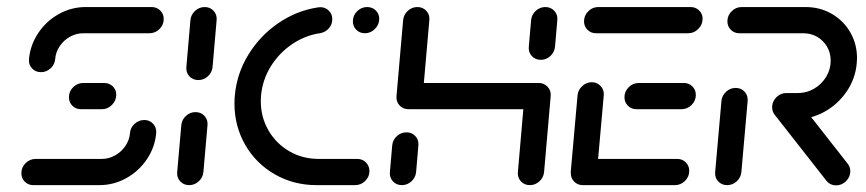

<svg xmlns="http://www.w3.org/2000/svg" viewBox="-20 -539 2521 559"><path d="M400 -189.6Q415.9 -189.6 425.9 -178.5Q435.9 -167.4 434.8 -151.5Q431.1 -110.4 407.8 -75.6Q384.4 -40.7 347.8 -20.4Q311.1 0 269.6 0H77Q62.2 0 52.2 -10Q42.2 -20 42.2 -34.8Q42.2 -51.9 54.6 -64.1Q67 -76.3 83.7 -76.3H276.3Q296.7 -76.3 315 -86.5Q333.3 -96.7 345 -113.9Q356.7 -131.1 358.5 -151.5Q359.6 -167.4 371.9 -178.5Q384.1 -189.6 400 -189.6ZM318.5 -263.3Q318.5 -246.3 306.1 -233.7Q293.7 -221.1 277 -221.1H215.6Q200.7 -221.1 190.7 -231.1Q180.7 -241.1 180.7 -255.9Q180.7 -273 193.1 -285.2Q205.6 -297.4 222.2 -297.4H283.3Q298.1 -297.4 308.3 -287.6Q318.5 -277.8 318.5 -263.3ZM99.3 -328.9Q83.3 -328.9 73.1 -340Q63 -351.1 64.4 -367Q68.1 -408.1 91.5 -443Q114.8 -477.8 151.3 -498.1Q187.8 -518.5 229.3 -518.5H421.5Q436.3 -518.5 446.5 -508.5Q456.7 -498.5 456.7 -483.7Q456.7 -466.7 444.3 -454.4Q431.9 -442.2 415.2 -442.2H222.6Q201.9 -442.2 183.7 -432Q165.6 -421.9 153.9 -404.6Q142.2 -387.4 140.7 -367Q139.3 -351.1 127.2 -340Q115.2 -328.9 99.3 -328.9Z M530.7 0Q514.8 0 504.6 -11.1Q494.4 -22.2 495.9 -38.1L507.8 -174.4Q509.3 -190.4 521.3 -201.5Q533.3 -212.6 549.3 -212.6Q565.2 -212.6 575.4 -201.5Q585.6 -190.4 584.1 -174.4L572.2 -38.1Q570.7 -22.2 558.7 -11.1Q546.7 0 530.7 0ZM557.4 -305.9Q541.5 -305.9 531.3 -317Q521.1 -328.1 522.6 -344.1L534.4 -480.4Q535.9 -496.3 548 -507.4Q560 -518.5 575.9 -518.5Q591.9 -518.5 602 -507.4Q612.2 -496.3 610.7 -480.4L598.9 -344.1Q597.4 -328.1 585.4 -317Q573.3 -305.9 557.4 -305.9Z M662.6 -237.8Q662.6 -249.3 663.7 -260.7Q669.3 -324.4 703 -379.6Q736.7 -434.8 789.8 -471.3Q843 -507.8 905.2 -517.4Q910.4 -518.1 912.6 -518.1Q927 -518.1 937.2 -508.1Q947.4 -498.1 947.4 -483.3Q947.4 -468.1 937.8 -456.9Q928.1 -445.6 913.3 -442.6Q868.9 -436.3 830.7 -410.6Q792.6 -384.8 768.3 -345.6Q744.1 -306.3 740 -260.7Q739.3 -249.6 739.3 -244.4Q739.3 -198.1 761.5 -159.6Q783.7 -121.1 822.2 -98.7Q860.7 -76.3 908.1 -76.3H1020.4Q1035.2 -76.3 1045.4 -66.1Q1055.6 -55.9 1055.6 -40.7Q1055.6 -24.1 1043.1 -12Q1030.7 0 1014.1 0H901.5Q834.8 0 780 -31.5Q725.2 -63 693.9 -117.4Q662.6 -171.9 662.6 -237.8ZM1007.4 -477Q1007.4 -494.1 1019.8 -506.3Q1032.2 -518.5 1048.9 -518.5Q1063.7 -518.5 1073.9 -508.7Q1084.1 -498.9 1084.1 -484.4Q1084.1 -467.4 1071.7 -454.8Q1059.3 -442.2 1042.2 -442.2Q1027.4 -442.2 1017.4 -452.2Q1007.4 -462.2 1007.4 -477Z M1150 0Q1134.1 0 1123.9 -11.1Q1113.7 -22.2 1115.2 -38.1L1121.9 -115.6Q1123.3 -131.5 1135.4 -142.6Q1147.4 -153.7 1163.3 -153.7Q1179.3 -153.7 1189.4 -142.6Q1199.6 -131.5 1198.1 -115.6L1191.5 -38.1Q1190 -22.2 1178 -11.1Q1165.9 0 1150 0ZM1195.2 -518.5Q1211.1 -518.5 1221.3 -507.4Q1231.5 -496.3 1230 -480.4L1210.7 -259.3Q1209.3 -243.3 1197.2 -232.2Q1185.2 -221.1 1169.3 -221.1Q1153.3 -221.1 1143.1 -232.2Q1133 -243.3 1134.4 -259.3L1153.7 -480.4Q1155.2 -496.3 1167.2 -507.4Q1179.3 -518.5 1195.2 -518.5ZM1541.9 -221.1H1169.3L1175.9 -297.4H1548.5ZM1548.5 -297.4Q1564.1 -297.4 1574.4 -286.3Q1584.8 -275.2 1583.3 -259.3L1564.1 -38.1Q1562.6 -22.2 1550.6 -11.1Q1538.5 0 1522.6 0Q1506.7 0 1496.5 -11.1Q1486.3 -22.2 1487.8 -38.1L1507 -259.3Q1508.5 -275.2 1520.6 -286.3Q1532.6 -297.4 1548.5 -297.4ZM1554.4 -364.8Q1538.5 -364.8 1528.3 -375.9Q1518.1 -387 1519.6 -403L1526.3 -480.4Q1527.8 -496.3 1539.8 -507.4Q1551.9 -518.5 1567.8 -518.5Q1583.7 -518.5 1593.9 -507.4Q1604.1 -496.3 1602.6 -480.4L1595.9 -403Q1594.4 -387 1582.4 -375.9Q1570.4 -364.8 1554.4 -364.8Z M1641.5 -36.3 1661.5 -261.5Q1663 -277 1675 -288.3Q1687 -299.6 1703 -299.6Q1718.5 -299.6 1728.9 -288.3Q1739.3 -277 1737.8 -261.5L1717.8 -36.3ZM1986.7 -41.5Q1986.7 -24.4 1974.3 -12.2Q1961.9 0 1945.2 0H1676.7Q1661.9 0 1651.9 -10Q1641.9 -20 1641.9 -34.8Q1641.9 -51.9 1654.3 -64.1Q1666.7 -76.3 1683 -76.3H1951.9Q1966.7 -76.3 1976.7 -66.3Q1986.7 -56.3 1986.7 -41.5ZM1798.1 -255.9Q1798.1 -273 1810.6 -285.2Q1823 -297.4 1839.6 -297.4H1971.1Q1985.9 -297.4 1995.9 -287.4Q2005.9 -277.4 2005.9 -262.6Q2005.9 -245.6 1993.5 -233.3Q1981.1 -221.1 1964.4 -221.1H1833Q1818.1 -221.1 1808.1 -231.1Q1798.1 -241.1 1798.1 -255.9ZM1680.4 -477Q1680.4 -494.1 1692.8 -506.3Q1705.2 -518.5 1721.9 -518.5H1990.4Q2005.2 -518.5 2015.4 -508.7Q2025.6 -498.9 2025.6 -484.4Q2025.6 -467.4 2013.1 -454.8Q2000.7 -442.2 1983.7 -442.2H1715.2Q1700.4 -442.2 1690.4 -452.2Q1680.4 -462.2 1680.4 -477Z M2097 0Q2081.1 0 2070.9 -11.1Q2060.7 -22.2 2062.2 -38.1L2080.4 -244.8Q2081.9 -260.7 2093.9 -271.9Q2105.9 -283 2121.9 -283Q2137.8 -283 2148 -271.9Q2158.1 -260.7 2156.7 -244.8L2138.5 -38.1Q2137 -22.2 2125 -11.1Q2113 0 2097 0ZM2455.6 -40.4Q2455.6 -23.7 2443.1 -11.5Q2430.7 0.7 2414.1 0.7Q2405.9 0.7 2399.1 -2.4Q2392.2 -5.6 2387.4 -11.1L2236.7 -203.3Q2228.1 -213 2228.1 -226.7Q2228.1 -243.3 2240.6 -255.6Q2253 -267.8 2269.6 -267.8Q2277.8 -267.8 2284.8 -264.6Q2291.9 -261.5 2296.3 -255.9L2447 -63.7Q2455.6 -54.1 2455.6 -40.4ZM2228.1 -227.4Q2228.1 -238.1 2233.9 -247.6Q2239.6 -257 2249.3 -262.6Q2258.9 -268.1 2269.6 -268.1H2303.3Q2328.5 -268.1 2350.4 -280.9Q2372.2 -293.7 2385.4 -315.4Q2398.5 -337 2398.5 -362.6Q2398.5 -384.8 2388 -403Q2377.4 -421.1 2359.3 -431.7Q2341.1 -442.2 2318.5 -442.2H2132.6Q2117.8 -442.2 2107.8 -452.2Q2097.8 -462.2 2097.8 -477Q2097.8 -494.1 2110.2 -506.3Q2122.6 -518.5 2139.3 -518.5H2325.2Q2367.4 -518.5 2401.7 -498.7Q2435.9 -478.9 2455.6 -444.8Q2475.2 -410.7 2475.2 -369.3Q2475.2 -364.8 2474.4 -355.2Q2470.7 -310.7 2445.4 -273.1Q2420 -235.6 2380.6 -213.7Q2341.1 -191.9 2296.7 -191.9H2263.3Q2248.5 -191.9 2238.3 -202Q2228.1 -212.2 2228.1 -227.4Z"/></svg>

Font: 26F Galaxy Sans
Style: Bold Italic
Weight: 700
Italic angle: -5°
Designer: C₂₉H₂₅N₃O₅
Version: Version 1.200